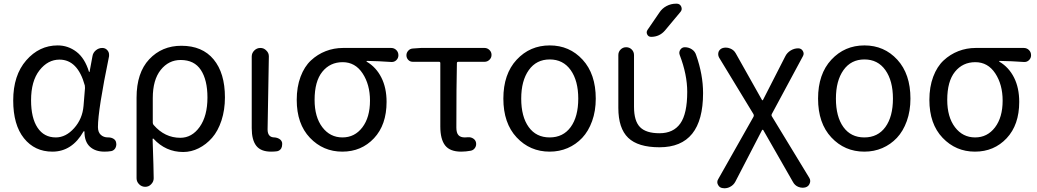

<svg xmlns="http://www.w3.org/2000/svg" viewBox="-20 -800 5560 1029"><path d="M260.7 12.7Q166 12.7 108.4 -59.1Q50.8 -130.9 50.8 -261.7Q50.8 -396.5 120.6 -476.6Q190.4 -556.6 289.1 -556.6Q344.7 -556.6 389.6 -522.5Q434.6 -488.3 457 -415Q457 -414.1 458.5 -414.1Q460 -414.1 460 -415L475.6 -499Q478.5 -517.6 493.7 -530.3Q508.8 -543 528.3 -543Q545.9 -543 556.6 -529.3Q564.5 -519.5 564.5 -506.8Q564.5 -502.9 564.5 -499Q504.9 -210 504.9 -119.1Q504.9 -91.8 520 -77.6Q535.2 -63.5 558.6 -63.5Q560.5 -63.5 561.5 -63.5Q576.2 -63.5 588.4 -56.2Q600.6 -48.8 602.5 -35.2Q603.5 -31.2 603.5 -26.4Q603.5 -16.6 598.6 -6.8Q590.8 6.8 576.2 9.8Q559.6 12.7 540 12.7Q490.2 12.7 461.4 -14.2Q432.6 -41 432.6 -94.7Q432.6 -96.7 430.7 -96.7Q428.7 -96.7 427.7 -95.7Q366.2 12.7 260.7 12.7ZM279.3 -63.5Q333 -63.5 377.4 -113.3Q421.9 -163.1 427.7 -232.4L435.5 -328.1Q435.5 -335 434.6 -341.8Q396.5 -480.5 298.8 -480.5Q236.3 -480.5 191.4 -422.9Q146.5 -365.2 146.5 -262.7Q146.5 -168 181.2 -115.7Q215.8 -63.5 279.3 -63.5Z M711.9 155.3V-276.4Q711.9 -410.2 779.8 -482.4Q847.7 -554.7 952.1 -554.7Q1064.5 -554.7 1125 -481.4Q1185.5 -408.2 1185.5 -278.3Q1185.5 -210.9 1167 -154.3Q1148.4 -97.7 1116.7 -61.5Q1085 -25.4 1044.9 -5.4Q1004.9 14.6 961.9 14.6Q868.2 14.6 802.7 -56.6Q801.8 -57.6 799.8 -57.1Q797.9 -56.6 797.9 -54.7Q803.7 115.2 803.7 155.3Q803.7 173.8 790 187.5Q777.3 201.2 758.3 201.2Q739.3 201.2 725.6 187.5Q711.9 173.8 711.9 155.3ZM946.3 -61.5Q1008.8 -61.5 1050.3 -120.1Q1091.8 -178.7 1091.8 -277.3Q1091.8 -371.1 1056.6 -424.8Q1021.5 -478.5 948.2 -478.5Q883.8 -478.5 841.3 -425.3Q798.8 -372.1 798.8 -274.4V-142.6Q798.8 -134.8 803.7 -129.9Q863.3 -61.5 946.3 -61.5Z M1432.6 12.7Q1377.9 12.7 1353.5 -18.6Q1329.1 -49.8 1329.1 -113.3V-497.1Q1329.1 -515.6 1342.8 -529.3Q1356.4 -543 1375.5 -543Q1394.5 -543 1407.2 -529.3Q1420.9 -516.6 1420.9 -498L1414.1 -106.4Q1414.1 -63.5 1451.2 -63.5Q1465.8 -62.5 1477.5 -55.2Q1489.3 -47.9 1492.2 -34.2Q1492.2 -30.3 1492.2 -25.4Q1492.2 -14.6 1487.3 -4.9Q1479.5 7.8 1464.8 10.7Q1450.2 12.7 1432.6 12.7Z M1814.5 12.7Q1711.9 12.7 1641.1 -61.5Q1570.3 -135.7 1570.3 -264.6Q1570.3 -334 1590.8 -388.7Q1611.3 -443.4 1646.5 -476.1Q1681.6 -508.8 1725.6 -525.9Q1769.5 -543 1818.4 -543H2076.2Q2092.8 -543 2104 -531.7Q2115.2 -520.5 2115.2 -503.9Q2115.2 -488.3 2104 -477.5Q2092.8 -466.8 2077.1 -467.8Q2008.8 -472.7 1946.3 -473.6Q1944.3 -473.6 1944.3 -471.7Q1944.3 -469.7 1946.3 -468.8Q1996.1 -439.5 2023.9 -384.3Q2051.8 -329.1 2051.8 -253.9Q2051.8 -130.9 1984.4 -59.1Q1917 12.7 1814.5 12.7ZM1815.4 -63.5Q1880.9 -63.5 1921.9 -117.2Q1962.9 -170.9 1962.9 -260.7Q1962.9 -346.7 1923.3 -406.7Q1883.8 -466.8 1816.4 -466.8Q1749 -466.8 1707.5 -415.5Q1666 -364.3 1666 -264.6Q1666 -172.9 1707.5 -118.2Q1749 -63.5 1815.4 -63.5Z M2451.2 12.7Q2391.6 12.7 2365.7 -20.5Q2339.8 -53.7 2339.8 -122.1V-461.9Q2339.8 -468.8 2333 -468.8H2192.4Q2177.7 -468.8 2168 -479Q2158.2 -489.3 2158.2 -503.9Q2158.2 -517.6 2168 -528.3Q2177.7 -539.1 2192.4 -540L2236.3 -543H2577.1Q2591.8 -543 2603 -532.2Q2614.3 -521.5 2614.3 -505.9Q2614.3 -490.2 2603 -479.5Q2591.8 -468.8 2577.1 -468.8H2436.5Q2428.7 -468.8 2428.7 -461.9Q2425.8 -340.8 2425.8 -116.2Q2425.8 -87.9 2437 -75.7Q2448.2 -63.5 2470.7 -63.5Q2479.5 -63.5 2489.3 -64.5Q2503.9 -65.4 2516.1 -57.6Q2528.3 -49.8 2531.2 -36.1Q2534.2 -20.5 2525.9 -7.8Q2517.6 4.9 2502.9 7.8Q2476.6 12.7 2451.2 12.7Z M2925.8 12.7Q2820.3 12.7 2749 -63.5Q2677.7 -139.6 2677.7 -271.5Q2677.7 -403.3 2749 -480Q2820.3 -556.6 2926.3 -556.6Q3032.2 -556.6 3102.5 -480Q3172.9 -403.3 3172.9 -271.5Q3172.9 -205.1 3153.3 -150.9Q3133.8 -96.7 3100.1 -61Q3066.4 -25.4 3022 -6.3Q2977.5 12.7 2925.8 12.7ZM3079.1 -271.5Q3079.1 -367.2 3038.6 -424.3Q2998 -481.4 2926.3 -481.4Q2854.5 -481.4 2814 -424.3Q2773.4 -367.2 2773.4 -271.5Q2773.4 -174.8 2813.5 -119.1Q2853.5 -63.5 2925.8 -63.5Q2998 -63.5 3038.6 -119.1Q3079.1 -174.8 3079.1 -271.5Z M3513.7 -732.4Q3528.3 -754.9 3552.2 -767.6Q3576.2 -780.3 3603.5 -780.3H3606.4Q3624 -780.3 3630.9 -764.6Q3637.7 -749 3627 -736.3L3543.9 -636.7Q3514.6 -602.5 3469.7 -602.5Q3455.1 -602.5 3448.7 -615.2Q3442.4 -627.9 3450.2 -639.6ZM3748 -300.8Q3748 -10.7 3514.6 -10.7Q3399.4 -10.7 3346.7 -61.5Q3293.9 -112.3 3293.9 -221.7V-504.9Q3293.9 -522.5 3306.2 -534.7Q3318.4 -546.9 3335.9 -546.9Q3353.5 -546.9 3365.7 -534.7Q3377.9 -522.5 3377.9 -504.9V-227.5Q3377.9 -151.4 3410.2 -118.7Q3442.4 -85.9 3514.6 -85.9Q3588.9 -85.9 3626 -138.2Q3663.1 -190.4 3663.1 -307.6Q3663.1 -400.4 3623 -504.9Q3617.2 -520.5 3626 -533.7Q3634.8 -546.9 3650.4 -546.9Q3670.9 -546.9 3688 -535.6Q3705.1 -524.4 3710.9 -504.9Q3748 -400.4 3748 -300.8Z M3920.9 173.8Q3911.1 192.4 3891.6 202.1Q3877.9 209 3862.3 209Q3857.4 209 3852.5 208Q3835.9 206.1 3828.1 190.4Q3824.2 183.6 3824.2 175.8Q3824.2 168 3829.1 160.2L4018.6 -174.8Q4021.5 -180.7 4018.6 -187.5L3834 -491.2Q3829.1 -500 3829.1 -508.8Q3829.1 -515.6 3831.1 -522.5Q3837.9 -538.1 3854.5 -543Q3863.3 -544.9 3870.1 -544.9Q3881.8 -544.9 3893.6 -540Q3913.1 -532.2 3922.9 -514.6L4063.5 -264.6Q4064.5 -262.7 4066.9 -262.7Q4069.3 -262.7 4069.3 -264.6L4188.5 -498Q4198.2 -517.6 4217.3 -529.3Q4236.3 -541 4257.8 -541Q4274.4 -541 4282.7 -526.9Q4291 -512.7 4283.2 -499L4116.2 -188.5Q4113.3 -181.6 4117.2 -175.8L4317.4 153.3Q4322.3 161.1 4322.3 169.9Q4322.3 176.8 4319.3 183.6Q4313.5 199.2 4296.9 204.1Q4289.1 206.1 4281.2 206.1Q4269.5 206.1 4257.8 201.2Q4239.3 193.4 4229.5 174.8L4070.3 -103.5Q4069.3 -104.5 4066.9 -104.5Q4064.5 -104.5 4064.5 -103.5Z M4612.3 12.7Q4506.8 12.7 4435.5 -63.5Q4364.3 -139.6 4364.3 -271.5Q4364.3 -403.3 4435.5 -480Q4506.8 -556.6 4612.8 -556.6Q4718.8 -556.6 4789.1 -480Q4859.4 -403.3 4859.4 -271.5Q4859.4 -205.1 4839.8 -150.9Q4820.3 -96.7 4786.6 -61Q4752.9 -25.4 4708.5 -6.3Q4664.1 12.7 4612.3 12.7ZM4765.6 -271.5Q4765.6 -367.2 4725.1 -424.3Q4684.6 -481.4 4612.8 -481.4Q4541 -481.4 4500.5 -424.3Q4460 -367.2 4460 -271.5Q4460 -174.8 4500 -119.1Q4540 -63.5 4612.3 -63.5Q4684.6 -63.5 4725.1 -119.1Q4765.6 -174.8 4765.6 -271.5Z M5205.1 12.7Q5102.5 12.7 5031.7 -61.5Q4960.9 -135.7 4960.9 -264.6Q4960.9 -334 4981.4 -388.7Q5002 -443.4 5037.1 -476.1Q5072.3 -508.8 5116.2 -525.9Q5160.2 -543 5209 -543H5466.8Q5483.4 -543 5494.6 -531.7Q5505.9 -520.5 5505.9 -503.9Q5505.9 -488.3 5494.6 -477.5Q5483.4 -466.8 5467.8 -467.8Q5399.4 -472.7 5336.9 -473.6Q5335 -473.6 5335 -471.7Q5335 -469.7 5336.9 -468.8Q5386.7 -439.5 5414.6 -384.3Q5442.4 -329.1 5442.4 -253.9Q5442.4 -130.9 5375 -59.1Q5307.6 12.7 5205.1 12.7ZM5206.1 -63.5Q5271.5 -63.5 5312.5 -117.2Q5353.5 -170.9 5353.5 -260.7Q5353.5 -346.7 5314 -406.7Q5274.4 -466.8 5207 -466.8Q5139.6 -466.8 5098.1 -415.5Q5056.6 -364.3 5056.6 -264.6Q5056.6 -172.9 5098.1 -118.2Q5139.6 -63.5 5206.1 -63.5Z"/></svg>

Font: Gen Jyuu Gothic P Regular
Style: Regular
Weight: 400
Designer: [Source Han Sans]
Ryoko NISHIZUKA  (kana & ideographs); Paul D. Hunt (Latin, Greek & Cyrillic); Wenlong ZHANG  (bopomofo
Version: Version 1.002.20150607